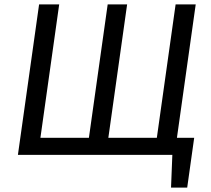

<svg xmlns="http://www.w3.org/2000/svg" viewBox="-20 -709 965 879"><path d="M784 -689H876L779 0H62L159 -689H251L165 -78H387L473 -689H562L476 -78H698ZM742 -78H869L837 150H763L769 0H731Z"/></svg>

Font: Fira Sans Variable
Style: Italic
Weight: 397
Italic angle: -8°
Designer: Carrois Corporate & Edenspiekermann AG
Foundry: Carrois Corporate GbR & Edenspiekermann AG
Version: Version 4.202